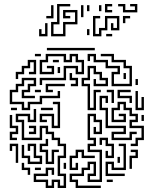

<svg xmlns="http://www.w3.org/2000/svg" viewBox="-20 -926 782 962"><path d="M215 -674V-686H455V-674ZM155 -644V-656H185V-644ZM179 -500V-536H299V-596H371V-566H389V-614H359V-644H341V-614H299V-644H221V-614H191V-566H239V-584H215V-596H251V-554H179V-626H209V-656H311V-626H329V-656H371V-626H401V-554H359V-584H311V-524H191V-500ZM539 -494V-566H569V-584H509V-614H449V-644H431V-620H419V-656H461V-626H521V-596H581V-554H551V-506H629V-584H599V-614H539V-644H485V-656H551V-626H611V-596H641V-494ZM245 -614V-626H275V-614ZM59 -530V-566H89V-596H119V-626H161V-554H125V-566H149V-614H131V-584H101V-554H71V-530ZM419 -374V-494H389V-536H419V-596H461V-566H491V-536H521V-494H449V-530H461V-506H509V-524H479V-554H449V-584H431V-524H401V-506H431V-386H449V-476H485V-464H461V-374ZM269 -560V-590H281V-560ZM335 -494V-506H359V-524H329V-560H341V-536H371V-494ZM599 -530V-560H611V-530ZM89 -374V-404H29V-476H59V-506H89V-536H161V-494H131V-464H101V-446H155V-434H89V-476H119V-506H149V-524H101V-494H71V-464H41V-416H101V-386H119V-416H179V-446H269V-470H281V-434H191V-404H131V-374ZM659 -500V-530H671V-500ZM209 -464V-506H305V-494H221V-476H245V-464ZM155 -464V-476H185V-464ZM539 -410V-464H515V-476H551V-410ZM629 -410V-434H569V-476H635V-464H581V-446H641V-410ZM659 -374V-470H671V-386H689V-440H701V-374ZM539 -224V-266H599V-284H509V-374H479V-446H521V-410H509V-434H491V-386H521V-296H611V-254H551V-236H629V-266H665V-254H641V-224ZM239 -284V-344H191V-326H215V-314H179V-356H251V-296H269V-404H245V-416H281V-284ZM635 -194V-206H659V-236H689V-284H629V-326H659V-344H629V-374H599V-404H581V-374H551V-326H599V-344H575V-356H611V-314H539V-386H569V-416H611V-386H641V-356H671V-314H641V-296H701V-224H671V-194ZM35 -374V-386H65V-374ZM185 -374V-386H245V-374ZM209 16V-14H149V-56H209V-86H251V-50H239V-74H221V-44H161V-26H221V4H239V-26H281V4H299V-44H269V-146H299V-194H269V-224H239V-254H209V-284H191V-224H89V-314H59V-356H131V-326H149V-380H161V-314H119V-344H71V-326H101V-236H179V-296H221V-266H251V-236H281V-206H311V-134H281V-56H311V16H269V-14H251V16ZM359 16V-14H329V-56H389V-86H419V-116H461V-44H431V-26H479V-164H419V-206H449V-224H419V-356H461V-326H491V-254H449V-290H461V-266H479V-314H449V-344H431V-236H461V-194H431V-176H491V-14H419V-56H449V-104H431V-74H401V-44H341V-26H371V4H485V16ZM689 -320V-350H701V-320ZM29 -224V-266H59V-284H29V-350H41V-296H71V-254H41V-236H65V-224ZM125 -254V-266H149V-284H125V-296H161V-254ZM509 -134V-170H521V-146H539V-194H509V-224H491V-200H479V-236H521V-206H551V-134ZM209 -104V-164H179V-206H209V-230H221V-194H191V-176H221V-116H239V-176H275V-164H251V-104ZM59 -110V-194H41V-170H29V-206H71V-110ZM119 -104V-134H89V-200H101V-146H131V-116H179V-134H149V-194H131V-170H119V-206H161V-146H191V-104ZM509 -44V-116H551V-86H599V-194H575V-206H611V-74H539V-104H521V-56H605V-44ZM329 -74V-146H359V-176H401V-146H455V-134H389V-164H371V-134H341V-86H359V-110H371V-74ZM629 -80V-146H659V-164H635V-176H671V-134H641V-80ZM569 -110V-140H581V-110ZM119 -50V-74H89V-110H101V-86H131V-50ZM299 -80V-110H311V-80ZM155 -74V-86H185V-74ZM515 -14V-26H545V-14ZM236 -744V-816H266V-906H332V-894H278V-804H248V-756H296V-816H356V-864H308V-846H332V-834H296V-876H368V-804H308V-744ZM506 -864V-906H542V-894H518V-876H542V-864ZM596 -864V-894H572V-906H608V-876H656V-894H632V-906H668V-864ZM212 -834V-846H236V-900H248V-834ZM386 -840V-900H398V-840ZM416 -870V-900H428V-870ZM476 -870V-900H488V-870ZM446 -744V-846H482V-834H458V-756H476V-786H506V-846H578V-774H536V-810H548V-786H566V-834H518V-774H488V-744ZM596 -810V-846H632V-834H608V-810ZM176 -744V-780H188V-756H206V-810H218V-744ZM416 -750V-780H428V-750ZM512 -744V-756H542V-744Z"/></svg>

Font: Rubik Maze
Style: Regular
Weight: 400
Designer: Hubert and Fischer, NaN
Foundry: Hubert and Fischer, NaN
Version: Version 2.200